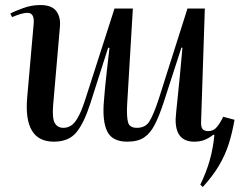

<svg xmlns="http://www.w3.org/2000/svg" viewBox="-20 -549 958 763"><path d="M21 -495Q39 -505 72.5 -517Q106 -529 140 -529Q186 -529 204 -504.5Q222 -480 218 -441L191 -129Q187 -78 198 -59.5Q209 -41 232 -41Q247 -41 261 -49Q275 -57 289 -81Q303 -105 319 -154L435 -515H508L485 -129Q483 -84 489 -62.5Q495 -41 524 -41Q557 -41 573 -65.5Q589 -90 610 -153L725 -515H794L779 -61Q779 -42 786 -35Q793 -28 808 -28Q829 -28 842.5 -45Q856 -62 867 -85L912 -73Q903 -21 889 23Q875 67 850.5 108.5Q826 150 786 194L776 185Q801 133 814 86Q827 39 832 -12L828 -14Q812 -1 794 6.5Q776 14 752 14Q676 14 678 -77Q679 -96 686.5 -165.5Q694 -235 705 -359L701 -360L630 -141Q613 -89 595.5 -54.5Q578 -20 553 -3Q528 14 486 14Q426 14 406 -27Q386 -68 393 -148Q397 -200 403 -253Q409 -306 415 -358L410 -360L339 -138Q314 -60 283.5 -23Q253 14 194 14Q73 14 88 -161L114 -457Q117 -498 89 -498Q68 -498 28 -481Z"/></svg>

Font: Literata 72pt Medium
Style: Italic
Weight: 500
Italic angle: -2°
Designer: Latin by Veronika Burian and Jose Scaglione. Greek by Irene Vlachou. Cyrillic by Vera Evstafieva
Foundry: TypeTogether
Version: Version 3.002